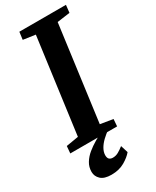

<svg xmlns="http://www.w3.org/2000/svg" viewBox="-246 -806 884 1090"><g transform="rotate(-30 196.0 -260.5)"><path d="M-4 0 0 -46.5 80.5 -60 164 -682 84.5 -693.5 91 -743H396.5L391 -693.5L307 -682L224 -60L306.5 -46.5L303 0ZM139 222Q92 222 70 201.2Q48 180.5 48 151.5Q48 119.5 63.8 93.8Q79.5 68 104.5 47.5Q129.5 27 157.2 10.8Q185 -5.5 208.5 -18.5L234.5 -27.5L256.5 -14Q228.5 5 207.2 25.5Q186 46 174.5 66.8Q163 87.5 162.5 107.5Q162.5 127 171.2 134.5Q180 142 194 142Q213.5 142 230.5 132.5Q247.5 123 266.5 108L281.5 156Q262.5 179.5 226 200.8Q189.5 222 139 222Z"/></g></svg>

Font: Merriweather
Style: Bold Italic
Weight: 700
Italic angle: -7.8°
Version: Version 2.101